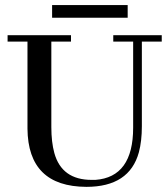

<svg xmlns="http://www.w3.org/2000/svg" viewBox="-20 -724 660 754"><path d="M9.8 -560.5H87.9V-218.8Q89.8 8.8 319.3 9.8Q488.3 9.8 525.4 -126Q537.1 -169.9 537.1 -228.5V-560.5H615.2V-585.9H424.8V-560.5H502.9V-222.7Q502.9 -28.3 354.5 -17.6Q346.7 -17.6 339.8 -17.6Q222.7 -17.6 193.4 -123Q181.6 -166 181.6 -224.6V-560.5H258.8V-585.9H9.8ZM184.6 -654.3H481.4V-704.1H184.6Z"/></svg>

Font: Abhaya Libre Medium
Style: Regular
Weight: 500
Designer: Pushpananda Ekanayake, Sol Matas, Pathum Egodawatta
Foundry: Mooniak
Version: Version 1.050 ; ttfautohint (v1.6)